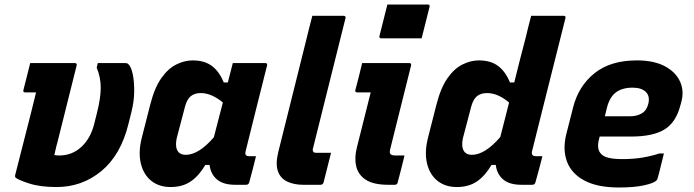

<svg xmlns="http://www.w3.org/2000/svg" viewBox="-20 -820 3080 852"><path d="M114 -540H312Q323 -540 320 -529Q299 -443 277 -357Q255 -271 234 -185Q230 -172 227.5 -159.5Q225 -147 221 -132Q226 -131 231.5 -130.5Q237 -130 242 -130Q300 -130 341 -168Q382 -206 398 -270L410 -318Q427 -385 427 -431Q427 -477 409 -520L414 -540H537Q545 -540 549 -536Q562 -524 569 -491Q576 -458 575.5 -413Q575 -368 562 -318L550 -270Q516 -132 430 -61Q344 10 231 10Q158 10 109 -6Q60 -22 49 -32Q46 -35 47 -42Q70 -134 94 -226.5Q118 -319 140 -410H92Q81 -410 84 -421Q89 -442 98 -476Q107 -510 114 -540Z M835 -552Q887 -552 920 -527.5Q953 -503 973 -454H991Q996 -473 1001 -493Q1006 -513 1013 -540H1157Q1168 -540 1165 -529Q1141 -433 1115.5 -332Q1090 -231 1070 -149Q1064 -127 1085 -127H1116Q1109 -98 1101.5 -69Q1094 -40 1086 -11Q1083 0 1072 0H1024Q971 0 943 -23.5Q915 -47 910 -88H891Q863 -40 826.5 -15Q790 10 737 10Q686 10 651.5 -17.5Q617 -45 605 -94.5Q593 -144 609 -208L647 -357Q666 -431 696 -473.5Q726 -516 762.5 -534Q799 -552 835 -552ZM773 -144Q784 -133 804 -133Q862 -133 929 -211Q939 -250 949 -288.5Q959 -327 969 -365Q947 -384 921.5 -395.5Q896 -407 871 -407Q844 -407 827 -393.5Q810 -380 801 -347L765 -210Q760 -189 761.5 -172Q763 -155 773 -144Z M1338 -639Q1344 -664 1351.5 -694Q1359 -724 1366 -750H1505Q1509 -750 1512 -747Q1515 -744 1513 -739Q1477 -595 1441 -450.5Q1405 -306 1369 -162Q1366 -153 1370 -147Q1373 -142 1382 -142H1449Q1441 -109 1432.5 -76.5Q1424 -44 1416 -11Q1413 0 1402 0H1326Q1284 0 1254 -14.5Q1224 -29 1213 -61Q1202 -93 1215 -146Q1246 -269 1276.5 -392.5Q1307 -516 1338 -639Z M1587 -540H1796Q1807 -540 1804 -529Q1781 -437 1758 -344.5Q1735 -252 1712 -160Q1707 -142 1713 -136Q1719 -130 1735 -130H1775Q1768 -101 1760 -69Q1752 -37 1744 -8Q1742 0 1731 0H1703Q1637 0 1603 -22.5Q1569 -45 1560.5 -83Q1552 -121 1564 -167Q1579 -228 1594.5 -288.5Q1610 -349 1625 -410H1566Q1554 -410 1557 -421Q1565 -450 1572.5 -480.5Q1580 -511 1587 -540ZM1699 -800H1878Q1889 -800 1886 -789L1851 -650H1672Q1661 -650 1664 -661Z M2105 -552Q2157 -552 2190 -527.5Q2223 -503 2243 -454H2262Q2274 -503 2286.5 -552Q2299 -601 2312 -650Q2317 -673 2323 -695.5Q2329 -718 2337 -750H2481Q2492 -750 2489 -739Q2464 -640 2438 -536Q2412 -432 2387 -333Q2362 -234 2341 -149Q2338 -137 2344 -131Q2348 -127 2356 -127H2387Q2380 -98 2372 -69Q2364 -40 2356 -11Q2353 0 2342 0H2294Q2241 0 2213 -23.5Q2185 -47 2180 -88H2161Q2133 -40 2096.5 -15Q2060 10 2007 10Q1956 10 1921.5 -17.5Q1887 -45 1875 -94.5Q1863 -144 1879 -208L1917 -357Q1936 -431 1966 -473.5Q1996 -516 2032.5 -534Q2069 -552 2105 -552ZM2043 -144Q2054 -133 2074 -133Q2132 -133 2200 -212Q2210 -250 2219.5 -288Q2229 -326 2239 -365Q2217 -384 2192 -395.5Q2167 -407 2141 -407Q2114 -407 2097 -393.5Q2080 -380 2071 -347L2035 -210Q2030 -189 2031.5 -172Q2033 -155 2043 -144Z M2806 -552Q2881 -552 2929.5 -526.5Q2978 -501 2997.5 -458.5Q3017 -416 3003 -366L2998 -348Q2978 -275 2927 -244.5Q2876 -214 2779 -214H2641L2639 -206Q2627 -162 2644 -141Q2655 -126 2679 -120Q2703 -114 2742 -114Q2790 -114 2829.5 -120.5Q2869 -127 2906 -139H2926Q2919 -112 2912.5 -84Q2906 -56 2898 -28Q2897 -23 2893 -19Q2881 -7 2837.5 2.5Q2794 12 2726 12Q2632 12 2574 -18.5Q2516 -49 2496 -103Q2476 -157 2493 -225L2523 -343Q2547 -438 2618 -495Q2689 -552 2806 -552ZM2787 -431Q2741 -431 2713 -410Q2685 -389 2673 -341L2664 -304H2776Q2806 -304 2828 -317Q2850 -330 2857 -360Q2865 -393 2846 -412Q2827 -431 2787 -431Z"/></svg>

Font: Recursive Sn Lnr St XBd
Style: Italic
Weight: 800
Italic angle: -15°
Version: Version 1.079;hotconv 1.0.112;makeotfexe 2.5.65598; ttfautoh